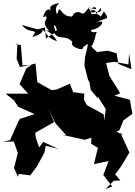

<svg xmlns="http://www.w3.org/2000/svg" viewBox="-68 -1190 926 1314"><path d="M329 -973C342 -999 368 -1014 301 -971C329 -908 372 -959 428 -904C405 -867 499 -845 496 -856C526 -908 482 -837 540 -901C485 -931 500 -927 553 -865C573 -891 579 -915 590 -963C613 -985 548 -952 557 -986C619 -989 672 -1068 590 -1033C655 -1077 691 -1045 643 -1112C602 -1040 639 -1106 565 -1093C546 -1087 557 -1150 588 -1106L591 -1093L621 -1136C641 -1091 549 -1108 616 -1115C510 -1086 557 -1135 586 -1115C568 -1077 510 -1151 590 -1126C587 -1174 514 -1085 549 -1148C489 -1072 508 -1101 465 -1108C404 -1096 462 -1055 364 -1091C408 -1078 368 -1090 356 -1108C321 -1156 341 -1091 318 -1098C303 -1156 342 -1165 333 -1170C300 -1156 241 -1157 302 -1083C274 -1142 249 -1139 226 -1074C265 -1077 232 -1088 240 -1089C277 -1045 200 -1057 268 -979C211 -989 286 -981 322 -908C255 -927 247 -972 219 -991C230 -984 227 -956 154 -937C207 -1032 175 -962 173 -970C145 -987 123 -970 80 -1019L191 -989L239 -1003L247 -919C251 -922 229 -925 311 -966C338 -906 309 -973 300 -1019C380 -961 357 -988 390 -985L312 -1007ZM61 0 139 10 184 -50 236 -145 245 -193 332 -170 228 -219 200 -181 177 -247 173 -281 303 -355 262 -445 312 -346 385 -264 354 -268 514 -233 460 -216 557 -248 556 -206 602 -178 575 -67 675 -88 639 8 700 86 654 104 711 47 756 45 720 3 759 -49 823 -155 817 -148 754 -285 774 -264 729 -290 749 -298 781 -377 779 -368 838 -411 821 -507 715 -535 755 -552 681 -670 658 -759 716 -767 811 -749 815 -824 832 -716 742 -753 730 -825 670 -843 596 -834 533 -894 531 -871 513 -793 510 -741 534 -646 544 -627 553 -574 599 -520 603 -526 656 -443 645 -364 642 -407 526 -471 506 -509 509 -549 433 -559 410 -617 318 -577 285 -573 179 -633 190 -603 175 -755 69 -731 46 -786 51 -891 36 -889 75 -881 86 -742 149 -748 111 -720 66 -614 125 -549H-30L27 -504L57 -459L169 -409L67 -376L64 -365H60L1 -231L-48 -219L26 -222L54 -143L28 -40L55 20Z"/></svg>

Font: Hussar Lance
Style: Regular
Weight: 700
Foundry: Cannot Into Space Fonts, PlusOne Fonts
Version: Version 2.27